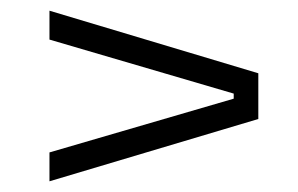

<svg xmlns="http://www.w3.org/2000/svg" viewBox="-20 -491 558 359"><path d="M417 -316 72.5 -417V-471L463 -354V-268.5L72.5 -152V-206L417 -306.5Z"/></svg>

Font: Anek Latin Light
Style: Regular
Weight: 300
Designer: Yesha Goshar
Foundry: Ek Type
Version: Version 1.003